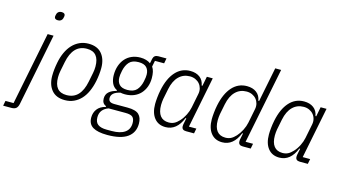

<svg xmlns="http://www.w3.org/2000/svg" viewBox="-180 -1112 3007 1695"><g transform="rotate(15 1323.5 -264.0)"><path d="M136 -512H190L59 146Q53 175 38.5 187.5Q24 200 -6 200H-80L-71 154H3ZM192 -653Q159 -653 159 -678Q159 -686 164 -704Q167 -715 177.5 -723.5Q188 -732 205 -732Q238 -732 238 -707Q238 -699 233 -681Q230 -670 219.5 -661.5Q209 -653 192 -653Z M432 12Q352 12 311 -37Q270 -86 270 -167Q270 -196 273.5 -227.5Q277 -259 283 -289Q293 -342 313 -385.5Q333 -429 361.5 -459.5Q390 -490 427 -507Q464 -524 509 -524Q589 -524 630 -475Q671 -426 671 -345Q671 -316 667.5 -284.5Q664 -253 658 -223Q647 -170 627.5 -126.5Q608 -83 579.5 -52.5Q551 -22 514 -5Q477 12 432 12ZM435 -35Q500 -35 539.5 -77Q579 -119 595 -200L612 -285Q618 -315 618 -344Q618 -477 506 -477Q441 -477 401.5 -435Q362 -393 346 -312L329 -227Q323 -197 323 -168Q323 -35 435 -35Z M1119 44Q1119 125 1058.5 168.5Q998 212 874 212Q786 212 742 185.5Q698 159 698 99Q698 55 722.5 22Q747 -11 798 -24L799 -31Q761 -45 761 -91Q761 -130 786.5 -152.5Q812 -175 854 -185L855 -192Q822 -208 807.5 -241Q793 -274 793 -315Q793 -362 806.5 -400.5Q820 -439 844.5 -466.5Q869 -494 904 -509Q939 -524 982 -524Q1011 -524 1034.5 -517Q1058 -510 1075 -497L1084 -541Q1092 -576 1130 -576H1205L1196 -529H1112L1101 -474Q1114 -456 1119.5 -430.5Q1125 -405 1125 -374Q1125 -331 1111.5 -294.5Q1098 -258 1073.5 -231.5Q1049 -205 1013 -190Q977 -175 932 -175Q921 -175 911 -176Q901 -177 891 -179Q810 -161 810 -109Q810 -89 822.5 -78.5Q835 -68 866 -68H985Q1060 -68 1089.5 -39.5Q1119 -11 1119 44ZM1064 53Q1064 16 1046.5 -1Q1029 -18 979 -18H826Q791 -6 770.5 19Q750 44 750 83Q750 128 777 148Q804 168 857 168H903Q981 168 1022.5 139Q1064 110 1064 53ZM942 -218Q999 -218 1026.5 -248Q1054 -278 1065 -329Q1070 -351 1071.5 -366.5Q1073 -382 1073 -392Q1073 -432 1050.5 -456.5Q1028 -481 977 -481Q920 -481 892.5 -451Q865 -421 854 -370Q849 -348 847.5 -332.5Q846 -317 846 -307Q846 -267 868.5 -242.5Q891 -218 942 -218Z M1538 0Q1498 0 1498 -36Q1498 -42 1499 -50.5Q1500 -59 1502 -66L1511 -111H1504Q1454 12 1352 12Q1286 12 1249 -34.5Q1212 -81 1212 -162Q1212 -186 1215.5 -221.5Q1219 -257 1226 -291Q1249 -403 1303.5 -463.5Q1358 -524 1438 -524Q1491 -524 1525 -498.5Q1559 -473 1567 -425H1574L1591 -512H1645L1552 -46H1620L1611 0ZM1369 -35Q1397 -35 1419 -46Q1441 -57 1464 -82Q1489 -109 1507 -145Q1525 -181 1532 -216L1558 -347Q1563 -373 1557 -396.5Q1551 -420 1536 -438Q1521 -456 1498 -466.5Q1475 -477 1447 -477Q1387 -477 1346 -436.5Q1305 -396 1289 -318L1270 -223Q1268 -211 1266.5 -196Q1265 -181 1265 -167Q1265 -102 1291.5 -68.5Q1318 -35 1369 -35Z M2056 0Q2016 0 2016 -36Q2016 -42 2016.5 -49.5Q2017 -57 2019 -62L2029 -111H2022Q1972 12 1870 12Q1804 12 1767 -34.5Q1730 -81 1730 -162Q1730 -186 1733.5 -221.5Q1737 -257 1744 -291Q1767 -403 1821.5 -463.5Q1876 -524 1956 -524Q2009 -524 2043 -498.5Q2077 -473 2085 -425H2092L2155 -740H2209L2070 -46H2138L2129 0ZM1887 -35Q1915 -35 1937 -46Q1959 -57 1982 -82Q2007 -110 2025 -145.5Q2043 -181 2050 -216L2076 -347Q2081 -373 2075 -396.5Q2069 -420 2054 -438Q2039 -456 2016 -466.5Q1993 -477 1965 -477Q1905 -477 1864 -436.5Q1823 -396 1807 -318L1788 -223Q1786 -211 1784.5 -196Q1783 -181 1783 -167Q1783 -102 1809.5 -68.5Q1836 -35 1887 -35Z M2578 0Q2538 0 2538 -36Q2538 -42 2539 -50.5Q2540 -59 2542 -66L2551 -111H2544Q2494 12 2392 12Q2326 12 2289 -34.5Q2252 -81 2252 -162Q2252 -186 2255.5 -221.5Q2259 -257 2266 -291Q2289 -403 2343.5 -463.5Q2398 -524 2478 -524Q2531 -524 2565 -498.5Q2599 -473 2607 -425H2614L2631 -512H2685L2592 -46H2660L2651 0ZM2409 -35Q2437 -35 2459 -46Q2481 -57 2504 -82Q2529 -109 2547 -145Q2565 -181 2572 -216L2598 -347Q2603 -373 2597 -396.5Q2591 -420 2576 -438Q2561 -456 2538 -466.5Q2515 -477 2487 -477Q2427 -477 2386 -436.5Q2345 -396 2329 -318L2310 -223Q2308 -211 2306.5 -196Q2305 -181 2305 -167Q2305 -102 2331.5 -68.5Q2358 -35 2409 -35Z"/></g></svg>

Font: IBM Plex Sans Cond Light
Style: Italic
Weight: 300
Width: 3
Italic angle: -11°
Designer: Mike Abbink, Paul van der Laan, Pieter van Rosmalen
Foundry: Bold Monday
Version: Version 1.3